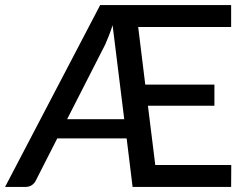

<svg xmlns="http://www.w3.org/2000/svg" viewBox="-26 -738 976 758"><path d="M464.5 -267.5 418.5 -638.5Q411.5 -616.5 404 -597.5Q396.5 -578.5 389 -561.5L239 -267.5ZM887 -86.5 886.5 0H497.5L474 -191.5H200L115 -24.5Q109.5 -13.5 99.2 -6.8Q89 0 74.5 0H-6L369.5 -718H886.5V-631.5H519.5L547.5 -404H820.5V-320.5H558L587 -86.5Z"/></svg>

Font: Lato 2
Style: Regular
Weight: 500
Designer: Lukasz Dziedzic with Adam Twardoch and Botio Nikoltchev
Foundry: tyPoland Lukasz Dziedzic
Version: Version 2.015; 2015-08-06; http://www.latofonts.com/